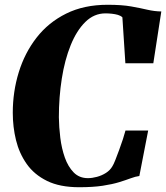

<svg xmlns="http://www.w3.org/2000/svg" viewBox="-20 -773 696 804"><path d="M311.5 11Q230.5 11 176.8 -15.5Q123 -42 91.8 -86.5Q60.5 -131 47 -186.2Q33.5 -241.5 33.5 -300.5Q33.5 -389 58.5 -470.2Q83.5 -551.5 133 -615.2Q182.5 -679 257 -716Q331.5 -753 430.5 -753Q490.5 -753 529.5 -746Q568.5 -739 597.5 -732.2Q626.5 -725.5 655.5 -725L622 -508H505L492.5 -700.5Q485 -707.5 473.5 -710.8Q462 -714 448.5 -715.5Q435 -717 421.5 -717Q374 -717 337.5 -681.2Q301 -645.5 276 -583.8Q251 -522 238.8 -444Q226.5 -366 226.5 -282Q227 -241 232.5 -196.2Q238 -151.5 251.5 -113.2Q265 -75 288.5 -51Q312 -27 348 -27Q366 -27 386.2 -32.5Q406.5 -38 423.8 -49Q441 -60 450.5 -76.5Q455.5 -84 463 -103Q470.5 -122 479 -145.2Q487.5 -168.5 494.8 -190.5Q502 -212.5 505.5 -226.5H600.5L563.5 -36Q547.5 -34 527.5 -26.5Q507.5 -19 479.2 -10.2Q451 -1.5 410.2 4.8Q369.5 11 311.5 11Z"/></svg>

Font: Merriweather 120pt Black
Style: Italic
Weight: 900
Italic angle: -7.8°
Version: Version 2.101